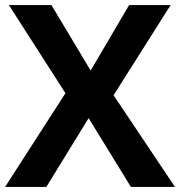

<svg xmlns="http://www.w3.org/2000/svg" viewBox="-20 -734 707 754"><path d="M667 0H494L328 -270L162 0H0L237 -368L15 -714H182L336 -457L487 -714H650L426 -360Z"/></svg>

Font: Noto Sans Tangsa
Style: Bold
Weight: 700
Version: Version 1.504